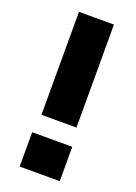

<svg xmlns="http://www.w3.org/2000/svg" viewBox="-141 -788 599 846"><g transform="rotate(20 158.5 -365.0)"><path d="M241.2 -247.1H77.1V-730H241.2ZM252.9 0H64.9V-161.1H252.9Z"/></g></svg>

Font: Sora
Style: Bold
Weight: 700
Designer: Jonathan Barnbrook, Julián Moncada
Foundry: Barnbrook Fonts
Version: Version 2.000